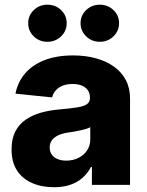

<svg xmlns="http://www.w3.org/2000/svg" viewBox="-20 -781 623 811"><path d="M208 9.8Q155.8 9.8 115.2 -8.1Q74.7 -25.9 51.8 -61Q28.8 -96.2 28.8 -149.9Q28.8 -194.8 44.7 -225.6Q60.5 -256.3 88.6 -275.6Q116.7 -294.9 153.3 -305.2Q189.9 -315.4 231.4 -318.8Q277.8 -322.8 306.2 -327.4Q334.5 -332 347.2 -341.1Q359.9 -350.1 359.9 -366.2V-368.7Q359.9 -386.7 351.1 -399.7Q342.3 -412.6 325.9 -419.4Q309.6 -426.3 286.1 -426.3Q262.7 -426.3 244.9 -419.2Q227.1 -412.1 215.6 -399.4Q204.1 -386.7 200.2 -369.6L45.4 -385.3Q54.7 -434.1 85.7 -470.5Q116.7 -506.8 168 -526.9Q219.2 -546.9 289.1 -546.9Q340.8 -546.9 384.8 -534.9Q428.7 -522.9 461.2 -499.8Q493.7 -476.6 511.5 -442.9Q529.3 -409.2 529.3 -365.2V0H368.2V-75.7H364.3Q349.6 -47.9 327.4 -28.8Q305.2 -9.8 275.4 0Q245.6 9.8 208 9.8ZM259.8 -102.5Q288.1 -102.5 311.3 -114Q334.5 -125.5 347.9 -145.8Q361.3 -166 361.3 -192.4V-243.7Q354.5 -239.7 343.8 -236.6Q333 -233.4 320.3 -230.5Q307.6 -227.5 294.2 -225.3Q280.8 -223.1 268.1 -221.2Q243.7 -217.8 226.1 -209.5Q208.5 -201.2 199.2 -188.5Q189.9 -175.8 189.9 -157.7Q189.9 -140.1 199 -127.7Q208 -115.2 223.6 -108.9Q239.3 -102.5 259.8 -102.5ZM401.4 -604.5Q367.7 -604.5 344 -627.4Q320.3 -650.4 320.3 -683.1Q320.3 -715.8 344 -738.5Q367.7 -761.2 401.4 -761.2Q435.5 -761.2 459.2 -738.5Q482.9 -715.8 482.9 -683.1Q482.9 -650.4 459.2 -627.4Q435.5 -604.5 401.4 -604.5ZM180.2 -604.5Q146 -604.5 122.6 -627.4Q99.1 -650.4 99.1 -683.1Q99.1 -715.8 122.8 -738.5Q146.5 -761.2 180.2 -761.2Q214.4 -761.2 238 -738.5Q261.7 -715.8 261.7 -683.1Q261.7 -650.4 238 -627.4Q214.4 -604.5 180.2 -604.5Z"/></svg>

Font: Inter 18pt ExtraBold
Style: Regular
Weight: 800
Designer: Rasmus Andersson
Foundry: rsms
Version: Version 4.001;git-66647c0bb